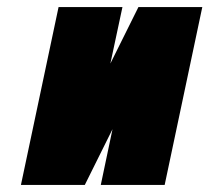

<svg xmlns="http://www.w3.org/2000/svg" viewBox="-20 -520 590 541"><path d="M325 -500H145L39 1H219L297 -156L264 1H444L550 -500H370L291 -341Z"/></svg>

Font: Advent Pro Black
Style: Italic
Weight: 900
Italic angle: -12°
Version: Version 3.000